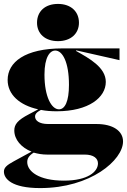

<svg xmlns="http://www.w3.org/2000/svg" viewBox="-25 -755 648 980"><path d="M180 205C438 205 603 62 603 -33C603 -87 551 -122 468 -122H221C173 -122 154 -141 154 -160C154 -172 161 -182 184 -194C209 -189 236 -187 264 -187C429 -187 515 -258 515 -337C515 -411 431 -457 363 -495L364 -498L585 -448V-508H295C101 -508 14 -437 14 -347C14 -272 75 -218 170 -197L123 -172C65 -142 48 -120 48 -89C48 -43 83 -2 136 19L46 68C9 88 -5 101 -5 121C-5 157 34 205 180 205ZM114 72C114 54 123 39 147 24C168 30 191 34 215 34H407C454 34 475 54 475 79C475 121 424 167 301 167C172 167 114 119 114 72ZM164 -639C164 -584 204 -545 271 -545C337 -545 378 -584 378 -639C378 -696 337 -735 271 -735C204 -735 164 -696 164 -639ZM202 -374C202 -464 230 -497 257 -497C294 -497 327 -438 327 -322C327 -236 306 -197 276 -197C238 -197 202 -261 202 -374Z"/></svg>

Font: Nyght Serif Dark
Style: Regular
Weight: 800
Designer: Maksym Kobuzan
Version: Version 0.410;Glyphs 3.1.2 (3151)